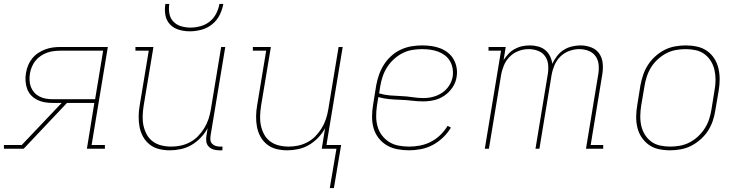

<svg xmlns="http://www.w3.org/2000/svg" viewBox="-27 -760 3797 981"><path d="M-7 0V-19H84L288 -234H242Q221 -234 201 -237.5Q181 -241 163 -250Q145 -259 131.5 -273.5Q118 -288 111.5 -306.5Q105 -325 103.5 -346Q102 -367 106 -388Q109 -408 117 -427Q125 -446 138 -462Q151 -478 168.5 -489.5Q186 -501 205 -508Q224 -515 243.5 -517.5Q263 -520 282 -520H524L441 -19H509V0H417L455 -234H315L94 0ZM243 -253H459L500 -501H283Q266 -501 248.5 -499Q231 -497 214 -491Q197 -485 181.5 -474.5Q166 -464 154.5 -450Q143 -436 136 -419Q129 -402 126 -385Q123 -367 124 -349Q125 -331 131 -315.5Q137 -300 148 -287.5Q159 -275 174.5 -267Q190 -259 207.5 -256Q225 -253 243 -253Z M841 8Q812 8 785.5 1.5Q759 -5 738 -21.5Q717 -38 704 -61.5Q691 -85 686 -111.5Q681 -138 681.5 -166.5Q682 -195 687 -223L733 -501H665V-520H757L707 -220Q703 -194 702 -168.5Q701 -143 706 -119Q711 -95 722.5 -73.5Q734 -52 753.5 -37.5Q773 -23 797.5 -17Q822 -11 848 -11Q872 -11 896 -16Q920 -21 943 -33Q966 -45 984.5 -64Q1003 -83 1016.5 -105Q1030 -127 1038 -151Q1046 -175 1050 -199L1103 -520H1124L1049 -68Q1047 -57 1048 -45.5Q1049 -34 1056.5 -26Q1064 -18 1074.5 -14.5Q1085 -11 1097 -11H1110L1109 8H1093Q1077 8 1063 3.5Q1049 -1 1039 -11.5Q1029 -22 1027 -37.5Q1025 -53 1028 -68L1034 -105Q1020 -79 998.5 -56.5Q977 -34 951 -19Q925 -4 896.5 2Q868 8 841 8ZM943 -600Q914 -600 887 -608Q860 -616 841.5 -635.5Q823 -655 818 -683Q813 -711 818 -740H838Q834 -715 838.5 -690.5Q843 -666 859 -649.5Q875 -633 898 -626Q921 -619 946 -619Q971 -619 997 -626Q1023 -633 1044 -649.5Q1065 -666 1077.5 -690.5Q1090 -715 1094 -740H1114Q1109 -711 1095 -683Q1081 -655 1056.5 -635.5Q1032 -616 1002 -608Q972 -600 943 -600Z M1658 201 1692 0H1617L1634 -105Q1620 -79 1598.5 -56.5Q1577 -34 1551 -19Q1525 -4 1496.5 2Q1468 8 1441 8Q1412 8 1385.5 1.5Q1359 -5 1338 -21.5Q1317 -38 1304 -61.5Q1291 -85 1286 -111.5Q1281 -138 1281.5 -166.5Q1282 -195 1287 -223L1333 -501H1265V-520H1357L1307 -220Q1303 -194 1302 -168.5Q1301 -143 1306 -119Q1311 -95 1322.5 -73.5Q1334 -52 1353.5 -37.5Q1373 -23 1397.5 -17Q1422 -11 1448 -11Q1472 -11 1496 -16Q1520 -21 1543 -33Q1566 -45 1584.5 -64Q1603 -83 1616.5 -105Q1630 -127 1638 -151Q1646 -175 1650 -199L1703 -520H1724L1641 -19H1716L1679 201Z M2063 8Q2033 8 2003.5 2.5Q1974 -3 1949.5 -17.5Q1925 -32 1907.5 -54.5Q1890 -77 1882 -104.5Q1874 -132 1874 -162.5Q1874 -193 1879 -223L1895 -323Q1900 -351 1909.5 -378Q1919 -405 1934.5 -429.5Q1950 -454 1972 -474Q1994 -494 2021 -506.5Q2048 -519 2075.5 -523.5Q2103 -528 2130 -528Q2155 -528 2178.5 -524.5Q2202 -521 2223 -513Q2244 -505 2262 -490.5Q2280 -476 2291 -456.5Q2302 -437 2306 -414Q2310 -391 2306 -367Q2302 -339 2285.5 -314Q2269 -289 2244.5 -272Q2220 -255 2192 -248.5Q2164 -242 2136 -242Q2107 -242 2078.5 -245.5Q2050 -249 2020.5 -250Q1991 -251 1962.5 -253.5Q1934 -256 1906 -264L1899 -220Q1895 -193 1895 -166Q1895 -139 1902 -114Q1909 -89 1924.5 -68.5Q1940 -48 1961.5 -34.5Q1983 -21 2009.5 -16Q2036 -11 2064 -11Q2092 -11 2120 -16.5Q2148 -22 2174.5 -35.5Q2201 -49 2223 -70.5Q2245 -92 2260 -117L2277 -108Q2261 -81 2236.5 -57.5Q2212 -34 2183.5 -19Q2155 -4 2124 2Q2093 8 2063 8ZM2138 -259Q2162 -259 2186.5 -265.5Q2211 -272 2232.5 -286.5Q2254 -301 2268 -323Q2282 -345 2286 -369Q2289 -390 2285.5 -410.5Q2282 -431 2272 -448Q2262 -465 2246.5 -477Q2231 -489 2212 -496Q2193 -503 2172.5 -506Q2152 -509 2131 -509Q2106 -509 2080.5 -505Q2055 -501 2031 -489Q2007 -477 1986.5 -458.5Q1966 -440 1951.5 -417.5Q1937 -395 1928.5 -370Q1920 -345 1916 -320L1910 -283Q1936 -275 1965 -272.5Q1994 -270 2023 -269Q2052 -268 2080.5 -263.5Q2109 -259 2138 -259Z M2450 0 2533 -501H2469V-520H2557L2546 -453Q2557 -470 2571 -485Q2585 -500 2603.5 -510Q2622 -520 2641.5 -524Q2661 -528 2680 -528Q2702 -528 2722.5 -522.5Q2743 -517 2758.5 -504.5Q2774 -492 2783 -473.5Q2792 -455 2795 -434Q2804 -454 2818.5 -473Q2833 -492 2852.5 -504.5Q2872 -517 2894.5 -522.5Q2917 -528 2939 -528Q2967 -528 2993.5 -518Q3020 -508 3035 -486Q3050 -464 3052.5 -435.5Q3055 -407 3050 -378L2991 -19H3055V0H2967L3030 -382Q3034 -406 3031.5 -430.5Q3029 -455 3015.5 -473.5Q3002 -492 2979.5 -500.5Q2957 -509 2932 -509Q2907 -509 2881 -499.5Q2855 -490 2835.5 -470.5Q2816 -451 2805.5 -425.5Q2795 -400 2791 -375L2729 0H2709L2772 -382Q2776 -406 2773.5 -430.5Q2771 -455 2757.5 -473.5Q2744 -492 2721.5 -500.5Q2699 -509 2674 -509Q2648 -509 2622.5 -499.5Q2597 -490 2577.5 -470.5Q2558 -451 2547.5 -425.5Q2537 -400 2533 -375L2471 0Z M3397 8Q3367 8 3339 2Q3311 -4 3289 -19.5Q3267 -35 3251.5 -58Q3236 -81 3229.5 -108.5Q3223 -136 3223.5 -165Q3224 -194 3229 -223L3245 -323Q3250 -350 3259 -377Q3268 -404 3283.5 -428Q3299 -452 3321 -472Q3343 -492 3368.5 -505Q3394 -518 3422 -523Q3450 -528 3476 -528Q3506 -528 3534 -522Q3562 -516 3584.5 -500.5Q3607 -485 3622 -462Q3637 -439 3643.5 -411.5Q3650 -384 3650 -355Q3650 -326 3645 -297L3628 -197Q3624 -170 3615 -143Q3606 -116 3590.5 -92Q3575 -68 3552.5 -48Q3530 -28 3504.5 -15Q3479 -2 3451 3Q3423 8 3397 8ZM3398 -11Q3422 -11 3447 -15.5Q3472 -20 3495.5 -32Q3519 -44 3539 -62.5Q3559 -81 3573.5 -103.5Q3588 -126 3596 -150.5Q3604 -175 3608 -200L3624 -300Q3629 -326 3629 -352Q3629 -378 3623.5 -402.5Q3618 -427 3605 -448Q3592 -469 3572.5 -483.5Q3553 -498 3528 -503.5Q3503 -509 3476 -509Q3452 -509 3426.5 -504.5Q3401 -500 3378 -488Q3355 -476 3334.5 -457.5Q3314 -439 3300 -416.5Q3286 -394 3278 -369.5Q3270 -345 3266 -320L3249 -220Q3245 -194 3244.5 -168Q3244 -142 3249.5 -117.5Q3255 -93 3268 -72Q3281 -51 3300.5 -36.5Q3320 -22 3345.5 -16.5Q3371 -11 3398 -11Z"/></svg>

Font: Iosevka Etoile Thin
Style: Italic
Weight: 100
Italic angle: -9°
Designer: Belleve Invis
Foundry: Belleve Invis
Version: Version 22.1.2; ttfautohint (v1.8.4)